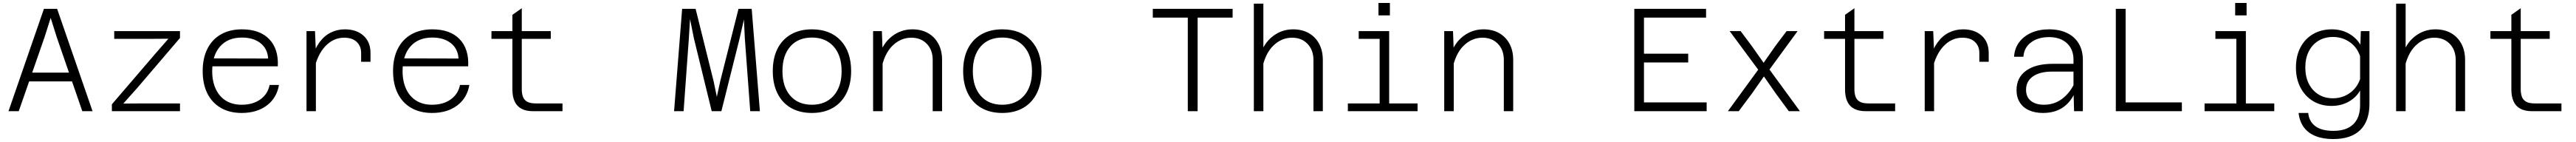

<svg xmlns="http://www.w3.org/2000/svg" viewBox="-20 -758 17590 968"><path d="M141 -203V-263H513V-203ZM280 -698H370L612 0H542L367 -506L326 -636L284 -504L108 0H38Z M744 0V-47L1039 -390L1130 -494L991 -493H760V-546H1209V-499L916 -157L822 -52L962 -53H1209V0Z M1630 12Q1548 12 1488 -22.5Q1428 -57 1396 -121Q1364 -185 1364 -274Q1364 -361 1396 -425Q1428 -489 1488.5 -523.5Q1549 -558 1632 -558Q1754 -558 1818.5 -491Q1883 -424 1877 -306H1415L1416 -360L1811 -359Q1807 -426 1758.5 -464Q1710 -502 1632 -502Q1536 -502 1482.5 -441Q1429 -380 1429 -273Q1429 -204 1453 -152Q1477 -100 1522 -72Q1567 -44 1630 -44Q1707 -44 1758 -80.5Q1809 -117 1821 -179H1885Q1870 -90 1802 -39Q1734 12 1630 12Z M2446 -337V-397Q2446 -444 2415.5 -472.5Q2385 -501 2330 -501Q2257 -501 2202 -443.5Q2147 -386 2123 -277L2110 -360Q2129 -425 2161 -469Q2193 -513 2237.5 -535.5Q2282 -558 2335 -558Q2414 -558 2462 -515Q2510 -472 2510 -397V-337ZM2073 0V-546H2131L2137 -404V0Z M2930 12Q2848 12 2788 -22.5Q2728 -57 2696 -121Q2664 -185 2664 -274Q2664 -361 2696 -425Q2728 -489 2788.5 -523.5Q2849 -558 2932 -558Q3054 -558 3118.5 -491Q3183 -424 3177 -306H2715L2716 -360L3111 -359Q3107 -426 3058.5 -464Q3010 -502 2932 -502Q2836 -502 2782.5 -441Q2729 -380 2729 -273Q2729 -204 2753 -152Q2777 -100 2822 -72Q2867 -44 2930 -44Q3007 -44 3058 -80.5Q3109 -117 3121 -179H3185Q3170 -90 3102 -39Q3034 12 2930 12Z M3620 0Q3572 0 3540.5 -17Q3509 -34 3494 -67Q3479 -100 3479 -147V-657L3543 -702V-147Q3543 -123 3550 -101Q3557 -79 3577.5 -66Q3598 -53 3640 -53H3821V0ZM3336 -493V-546H3741V-493Z M4583 0 4638 -698H4730L4853 -204L4875 -98L4898 -204L5023 -698H5113L5169 0H5103L5066 -498L5060 -625L5031 -498L4906 0H4840L4718 -498L4692 -628L4684 -498L4648 0Z M5524 12Q5441 12 5381 -22.5Q5321 -57 5289 -121.5Q5257 -186 5257 -273Q5257 -362 5289 -425.5Q5321 -489 5381 -523.5Q5441 -558 5524 -558Q5649 -558 5720.5 -482Q5792 -406 5792 -273Q5792 -186 5759.5 -121.5Q5727 -57 5667 -22.5Q5607 12 5524 12ZM5524 -44Q5618 -44 5672.5 -105.5Q5727 -167 5727 -273Q5727 -380 5672.5 -441Q5618 -502 5524 -502Q5430 -502 5376.5 -441Q5323 -380 5323 -273Q5323 -167 5376.5 -105.5Q5430 -44 5524 -44Z M6349 0V-349Q6349 -418 6308.5 -459.5Q6268 -501 6203 -501Q6130 -501 6073.5 -445.5Q6017 -390 5996 -278L5983 -378Q6010 -464 6071.5 -511Q6133 -558 6210 -558Q6272 -558 6317.5 -532Q6363 -506 6388 -459Q6413 -412 6413 -350V0ZM5942 0V-546H6002L6007 -405V0Z M6824 12Q6741 12 6681 -22.5Q6621 -57 6589 -121.5Q6557 -186 6557 -273Q6557 -362 6589 -425.5Q6621 -489 6681 -523.5Q6741 -558 6824 -558Q6949 -558 7020.5 -482Q7092 -406 7092 -273Q7092 -186 7059.5 -121.5Q7027 -57 6967 -22.5Q6907 12 6824 12ZM6824 -44Q6918 -44 6972.5 -105.5Q7027 -167 7027 -273Q7027 -380 6972.5 -441Q6918 -502 6824 -502Q6730 -502 6676.5 -441Q6623 -380 6623 -273Q6623 -167 6676.5 -105.5Q6730 -44 6824 -44Z M8091 0V-638H7852V-698H8397V-638H8158V0Z M8949 0V-348Q8949 -417 8908.5 -459Q8868 -501 8803 -501Q8730 -501 8673.5 -445.5Q8617 -390 8596 -278L8583 -377Q8610 -464 8671.5 -511Q8733 -558 8810 -558Q8872 -558 8917.5 -532Q8963 -506 8988 -459Q9013 -412 9013 -349V0ZM8542 0V-733H8607V0Z M9401 0V-546H9466V0ZM9184 0V-53H9660V0ZM9258 -493V-546H9433V-493ZM9393 -653V-738H9471V-653Z M10249 0V-349Q10249 -418 10208.5 -459.5Q10168 -501 10103 -501Q10030 -501 9973.5 -445.5Q9917 -390 9896 -278L9883 -378Q9910 -464 9971.5 -511Q10033 -558 10110 -558Q10172 -558 10217.5 -532Q10263 -506 10288 -459Q10313 -412 10313 -350V0ZM9842 0V-546H9902L9907 -405V0Z M11140 0V-698H11630V-638H11206V-392H11508V-332H11206V-60H11634V0Z M12063 -284 12271 0H12195L12106 -121L12025 -237L11943 -120L11853 0H11779L11986 -283L11791 -546H11866L11941 -446L12023 -330L12105 -447L12180 -546H12255Z M12720 0Q12672 0 12640.5 -17Q12609 -34 12594 -67Q12579 -100 12579 -147V-657L12643 -702V-147Q12643 -123 12650 -101Q12657 -79 12677.5 -66Q12698 -53 12740 -53H12921V0ZM12436 -493V-546H12841V-493Z M13496 -337V-397Q13496 -444 13465.5 -472.5Q13435 -501 13380 -501Q13307 -501 13252 -443.5Q13197 -386 13173 -277L13160 -360Q13179 -425 13211 -469Q13243 -513 13287.5 -535.5Q13332 -558 13385 -558Q13464 -558 13512 -515Q13560 -472 13560 -397V-337ZM13123 0V-546H13181L13187 -404V0Z M14143 0 14139 -142V-351Q14139 -422 14094 -463.5Q14049 -505 13972 -505Q13897 -505 13849 -469Q13801 -433 13797 -371H13733Q13737 -430 13769 -471.5Q13801 -513 13853 -535.5Q13905 -558 13972 -558Q14043 -558 14095 -533Q14147 -508 14175 -461Q14203 -414 14203 -349V0ZM13930 12Q13877 12 13836 -6Q13795 -24 13772.5 -59.5Q13750 -95 13750 -144Q13750 -229 13815 -276Q13880 -323 13998 -323H14151V-270H13994Q13909 -270 13862 -237Q13815 -204 13815 -146Q13815 -96 13848.5 -70Q13882 -44 13937 -44Q14006 -44 14059 -82.5Q14112 -121 14145 -189L14152 -136Q14125 -67 14069.5 -27.5Q14014 12 13930 12Z M14428 0V-698H14495V-60H14879V0Z M15251 0V-546H15316V0ZM15034 0V-53H15510V0ZM15108 -493V-546H15283V-493ZM15243 -653V-738H15321V-653Z M16098 -453 16101 -546H16160V-51Q16160 67 16097 128.5Q16034 190 15912 190Q15844 190 15793 170Q15742 150 15712.5 110.5Q15683 71 15676 12H15742Q15747 69 15789.5 101.5Q15832 134 15914 134Q16003 134 16049.5 89Q16096 44 16096 -41V-141Q16068 -92 16016.5 -64Q15965 -36 15901 -36Q15829 -36 15774.5 -69Q15720 -102 15689 -161Q15658 -220 15658 -297Q15658 -377 15689 -435.5Q15720 -494 15775.5 -526Q15831 -558 15903 -558Q15968 -558 16019.5 -529Q16071 -500 16098 -453ZM15911 -88Q15974 -88 16024.5 -123Q16075 -158 16096 -219V-375Q16075 -437 16024.5 -471.5Q15974 -506 15911 -506Q15854 -506 15811.5 -480Q15769 -454 15745.5 -407.5Q15722 -361 15722 -298Q15722 -235 15745.5 -188Q15769 -141 15811.5 -114.5Q15854 -88 15911 -88Z M16749 0V-348Q16749 -417 16708.5 -459Q16668 -501 16603 -501Q16530 -501 16473.5 -445.5Q16417 -390 16396 -278L16383 -377Q16410 -464 16471.5 -511Q16533 -558 16610 -558Q16672 -558 16717.5 -532Q16763 -506 16788 -459Q16813 -412 16813 -349V0ZM16342 0V-733H16407V0Z M17270 0Q17222 0 17190.5 -17Q17159 -34 17144 -67Q17129 -100 17129 -147V-657L17193 -702V-147Q17193 -123 17200 -101Q17207 -79 17227.5 -66Q17248 -53 17290 -53H17471V0ZM16986 -493V-546H17391V-493Z"/></svg>

Font: Azeret Mono Thin ExtraLight
Style: Regular
Weight: 250
Version: Version 1.002